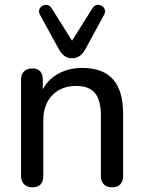

<svg xmlns="http://www.w3.org/2000/svg" viewBox="-20 -783 609 810"><path d="M68.7 -41.1V-446.7Q68.7 -469.2 81.4 -481.8Q94.1 -494.4 116.7 -494.4Q138.6 -494.4 149.5 -482.3Q160.5 -470.2 160.5 -446.7V-366L149.5 -381.7Q169.7 -437 217 -466.7Q264.2 -496.4 326.5 -496.4Q414.1 -496.4 456.8 -448.4Q499.5 -400.4 499.5 -301.7V-41.1Q499.5 -17.9 487.4 -5.3Q475.3 7.3 452.8 7.3Q430.3 7.3 417.9 -5.3Q405.5 -17.9 405.5 -41.1V-296.5Q405.5 -361 380.4 -390.7Q355.4 -420.4 301.4 -420.4Q238.2 -420.4 200.5 -381.1Q162.7 -341.7 162.7 -276.1V-41.1Q162.7 -17.5 151.3 -5.1Q139.8 7.3 117.3 7.3Q94.8 7.3 81.8 -5.6Q68.7 -18.5 68.7 -41.1ZM228.9 -574.4 149 -720Q140.3 -736.2 148.5 -748.9Q156.8 -761.5 172.7 -762.5Q188.6 -763.4 197.3 -749.1L283.9 -611.2L370.5 -749.1Q379.3 -763.4 395.2 -762.5Q411.1 -761.5 419.3 -748.9Q427.6 -736.2 418.8 -720L339.6 -574.4Q319.8 -537.5 283.9 -537.5Q248.6 -537.5 228.9 -574.4Z"/></svg>

Font: SN Pro Thin
Style: Regular
Weight: 200
Designer: Tobias Whetton
Foundry: Supernotes
Version: Version 1.003;Glyphs 3.3 (3324)